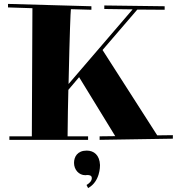

<svg xmlns="http://www.w3.org/2000/svg" viewBox="-20 -709 905 983"><path d="M448 -677 21 -689V-671L146 -667L143 -11H28V7H431V-11H326C327 -105 328 -180 330 -249L385 -314L570 -12L490 -11V7L865 1V-17L785 -16L505 -453L683 -660L823 -659V-677L514 -681V-663L659 -661L331 -279C337 -553 341 -642 343 -662L448 -659ZM423 238 431 254C493 220 492 142 492 136C490 85 461 62 424 62C376 62 359 94 359 125C359 160 384 188 417 188C420 188 423 187 426 187C440 187 450 190 450 203C450 219 435 231 423 238Z"/></svg>

Font: Purple Purse
Style: Regular
Weight: 400
Designer: Astigmatic (AOETI)
Foundry: Astigmatic (AOETI)
Version: Version 1.000